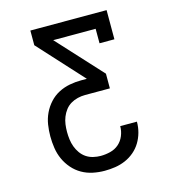

<svg xmlns="http://www.w3.org/2000/svg" viewBox="-110 -824 821 922"><g transform="rotate(-15 300.0 -363.5)"><path d="M297 8Q268 8 239 2Q210 -4 184.5 -18.5Q159 -33 139.5 -55.5Q120 -78 108 -104.5Q96 -131 91.5 -160.5Q87 -190 87 -219Q87 -248 91.5 -277Q96 -306 108.5 -332.5Q121 -359 141 -381Q161 -403 187 -416.5Q213 -430 242 -435.5Q271 -441 300 -441H328L126 -662V-735H505V-590H431V-662H220L423 -441V-368H300Q281 -368 262.5 -363.5Q244 -359 228 -349.5Q212 -340 200.5 -325Q189 -310 182 -292.5Q175 -275 172.5 -256.5Q170 -238 170 -219Q170 -200 172.5 -181Q175 -162 181.5 -144.5Q188 -127 199 -111.5Q210 -96 225.5 -85.5Q241 -75 260 -70.5Q279 -66 297 -66Q321 -66 345 -72Q369 -78 387 -93.5Q405 -109 414.5 -132Q424 -155 424 -179V-180H507V-179Q507 -152 500 -126.5Q493 -101 479.5 -78.5Q466 -56 445.5 -38.5Q425 -21 400.5 -10.5Q376 0 350 4Q324 8 297 8Z"/></g></svg>

Font: Iosevka HT Extended
Style: Regular
Weight: 400
Width: 7
Monospace: yes
Designer: Belleve Invis
Foundry: Belleve Invis
Version: Version 32.3.0; ttfautohint (v1.8.4)